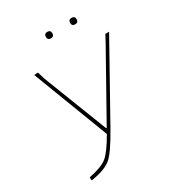

<svg xmlns="http://www.w3.org/2000/svg" viewBox="-192 -911 933 1028"><g transform="rotate(-30 274.0 -397.5)"><path d="M241 -781Q241 -801 261 -801Q281 -801 281 -781Q281 -761 261 -761Q241 -761 241 -781ZM391 -781Q391 -801 411 -801Q431 -801 431 -781Q431 -761 411 -761Q391 -761 391 -781ZM68 -10 69 -13Q147 -28 180.5 -54.5Q214 -81 264 -168L85 -636L109 -637L122 -593L276 -197H280L502 -593L525 -636H548L295 -183Q232 -71 195.5 -39.5Q159 -8 76 6H70Q68 0 68 -10Z"/></g></svg>

Font: Alegreya Sans Thin
Style: Italic
Weight: 100
Italic angle: -7°
Designer: Juan Pablo del Peral
Foundry: Huerta Tipografica
Version: Version 2.007